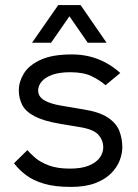

<svg xmlns="http://www.w3.org/2000/svg" viewBox="-20 -724 542 755"><path d="M395 -389Q372 -409 340 -424.5Q308 -440 256 -440Q214 -440 186 -430Q158 -420 144 -403.5Q130 -387 130 -368Q130 -344 154.5 -329.5Q179 -315 224 -308L307 -294Q371 -284 404.5 -261.5Q438 -239 449.5 -208.5Q461 -178 461 -145Q461 -121 451 -94Q441 -67 417.5 -43Q394 -19 355 -4Q316 11 259 11Q196 11 153.5 -1.5Q111 -14 83 -35Q55 -56 35 -82L88 -134Q99 -120 119 -103Q139 -86 172 -73.5Q205 -61 255 -61Q302 -61 331 -73.5Q360 -86 373 -105Q386 -124 386 -144Q386 -172 367.5 -193.5Q349 -215 295 -224L217 -237Q152 -248 116.5 -266.5Q81 -285 67.5 -311Q54 -337 54 -369Q54 -402 73.5 -434.5Q93 -467 139 -488.5Q185 -510 263 -510Q299 -510 332 -502Q365 -494 395 -478Q425 -462 453 -437ZM297 -704 399 -556H325L253 -660L181 -556H106L209 -704Z"/></svg>

Font: Nata Sans
Style: Regular
Weight: 400
Designer: Daniel Uzquiano Cruz
Version: Version 1.001